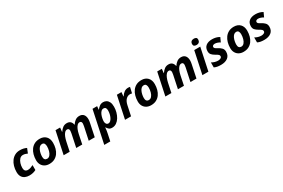

<svg xmlns="http://www.w3.org/2000/svg" viewBox="144 -2292 5999 4064"><g transform="rotate(-30 3143.5 -260.0)"><path d="M247.1 9.8Q190.4 9.8 144.3 -10.5Q98.1 -30.8 71 -75Q43.9 -119.1 43.9 -190.9Q43.9 -264.6 63 -330.6Q82 -396.5 119.1 -447.3Q156.2 -498 210 -527.1Q263.7 -556.2 333 -556.2Q381.8 -556.2 420.7 -546.9Q459.5 -537.6 493.2 -521L448.2 -409.2Q421.9 -420.4 396.5 -428.7Q371.1 -437 338.9 -437Q292.5 -437 259.8 -402.3Q227.1 -367.7 210 -314.2Q192.9 -260.7 192.9 -203.1Q192.9 -156.7 215.1 -132.8Q237.3 -108.9 276.9 -108.9Q314 -108.9 345.7 -120.4Q377.4 -131.8 411.1 -148.9V-28.8Q377 -10.7 337.4 -0.5Q297.9 9.8 247.1 9.8Z M735.8 9.8Q674.3 9.8 627.2 -15.6Q580.1 -41 553.5 -88.1Q526.9 -135.3 526.9 -200.2Q526.9 -272.5 544.9 -336.9Q563 -401.4 599.1 -450.7Q635.3 -500 689.7 -528.1Q744.1 -556.2 816.9 -556.2Q912.1 -556.2 968 -499Q1023.9 -441.9 1023.9 -339.8Q1023.9 -270.5 1006.8 -207.5Q989.7 -144.5 954.3 -95.7Q918.9 -46.9 864.5 -18.6Q810.1 9.8 735.8 9.8ZM748 -109.9Q788.6 -109.9 817.1 -142.8Q845.7 -175.8 860.8 -228.5Q876 -281.2 876 -339.8Q876 -381.3 860.6 -408.7Q845.2 -436 806.2 -436Q772.5 -436 747.8 -413.6Q723.1 -391.1 707 -355.2Q690.9 -319.3 682.9 -278.3Q674.8 -237.3 674.8 -200.2Q674.8 -109.9 748 -109.9Z M1085.9 0 1201.7 -545.9H1314L1303.7 -444.8H1308.1Q1339.8 -493.7 1381.3 -524.9Q1422.9 -556.2 1480 -556.2Q1536.1 -556.2 1567.1 -526.6Q1598.1 -497.1 1607.9 -444.8H1611.8Q1642.6 -493.7 1685.8 -524.9Q1729 -556.2 1785.6 -556.2Q1854 -556.2 1887.9 -513.7Q1921.9 -471.2 1921.9 -398.9Q1921.9 -361.8 1910.6 -311L1845.7 0H1698.7L1766.1 -318.8Q1773.9 -354 1773.9 -377Q1773.9 -437 1726.1 -437Q1692.4 -437 1665.3 -408.9Q1638.2 -380.9 1618.7 -333.3Q1599.1 -285.6 1586.9 -227.1L1540 0H1393.1L1460 -318.8Q1467.8 -354 1467.8 -377Q1467.8 -437 1419.9 -437Q1386.7 -437 1359.9 -408.4Q1333 -379.9 1313.2 -332Q1293.5 -284.2 1280.8 -226.1L1232.9 0Z M1939.5 240.2 2106.4 -545.9H2218.8L2210.4 -462.9H2214.8Q2240.2 -498 2278.3 -527.1Q2316.4 -556.2 2369.6 -556.2Q2409.2 -556.2 2444.3 -536.6Q2479.5 -517.1 2501.5 -473.4Q2523.4 -429.7 2523.4 -356.9Q2523.4 -290.5 2505.6 -225.6Q2487.8 -160.6 2454.8 -107.4Q2421.9 -54.2 2375.2 -22.2Q2328.6 9.8 2270.5 9.8Q2220.2 9.8 2193.4 -13.2Q2166.5 -36.1 2146.5 -69.8H2142.6Q2139.6 -30.3 2134.8 3.2Q2129.9 36.6 2121.6 74.2L2086.4 240.2ZM2245.6 -108.9Q2272.9 -108.9 2296.1 -130.1Q2319.3 -151.4 2337.2 -186.8Q2355 -222.2 2364.7 -265.1Q2374.5 -308.1 2374.5 -351.1Q2374.5 -437 2310.5 -437Q2274.9 -437 2249.8 -411.1Q2224.6 -385.3 2208.7 -345.9Q2192.9 -306.6 2185.3 -265.9Q2177.7 -225.1 2177.7 -194.8Q2177.7 -156.2 2196 -132.6Q2214.4 -108.9 2245.6 -108.9Z M2585.9 0 2701.7 -545.9H2814L2803.7 -444.8H2809.1Q2842.3 -497.1 2884 -526.6Q2925.8 -556.2 2979 -556.2Q2990.7 -556.2 3004.2 -554.7Q3017.6 -553.2 3025.9 -550.8L2993.7 -409.2Q2985.8 -412.1 2972.9 -414.6Q2960 -417 2944.8 -417Q2890.1 -417 2846.7 -373.5Q2803.2 -330.1 2784.7 -244.1L2732.9 0Z M3221.7 9.8Q3160.2 9.8 3113 -15.6Q3065.9 -41 3039.3 -88.1Q3012.7 -135.3 3012.7 -200.2Q3012.7 -272.5 3030.8 -336.9Q3048.8 -401.4 3085 -450.7Q3121.1 -500 3175.5 -528.1Q3230 -556.2 3302.7 -556.2Q3397.9 -556.2 3453.9 -499Q3509.8 -441.9 3509.8 -339.8Q3509.8 -270.5 3492.7 -207.5Q3475.6 -144.5 3440.2 -95.7Q3404.8 -46.9 3350.3 -18.6Q3295.9 9.8 3221.7 9.8ZM3233.9 -109.9Q3274.4 -109.9 3303 -142.8Q3331.5 -175.8 3346.7 -228.5Q3361.8 -281.2 3361.8 -339.8Q3361.8 -381.3 3346.4 -408.7Q3331.1 -436 3292 -436Q3258.3 -436 3233.6 -413.6Q3209 -391.1 3192.9 -355.2Q3176.8 -319.3 3168.7 -278.3Q3160.6 -237.3 3160.6 -200.2Q3160.6 -109.9 3233.9 -109.9Z M3571.8 0 3687.5 -545.9H3799.8L3789.6 -444.8H3793.9Q3825.7 -493.7 3867.2 -524.9Q3908.7 -556.2 3965.8 -556.2Q4022 -556.2 4053 -526.6Q4084 -497.1 4093.8 -444.8H4097.7Q4128.4 -493.7 4171.6 -524.9Q4214.8 -556.2 4271.5 -556.2Q4339.8 -556.2 4373.8 -513.7Q4407.7 -471.2 4407.7 -398.9Q4407.7 -361.8 4396.5 -311L4331.5 0H4184.6L4252 -318.8Q4259.8 -354 4259.8 -377Q4259.8 -437 4211.9 -437Q4178.2 -437 4151.1 -408.9Q4124 -380.9 4104.5 -333.3Q4085 -285.6 4072.8 -227.1L4025.9 0H3878.9L3945.8 -318.8Q3953.6 -354 3953.6 -377Q3953.6 -437 3905.8 -437Q3872.6 -437 3845.7 -408.4Q3818.8 -379.9 3799.1 -332Q3779.3 -284.2 3766.6 -226.1L3718.8 0Z M4689.5 -613.8Q4658.2 -613.8 4637 -627.4Q4615.7 -641.1 4615.7 -673.8Q4615.7 -715.8 4639.2 -737.8Q4662.6 -759.8 4704.6 -759.8Q4733.9 -759.8 4755.6 -747.1Q4777.3 -734.4 4777.3 -701.2Q4777.3 -662.1 4755.9 -637.9Q4734.4 -613.8 4689.5 -613.8ZM4476.6 0 4592.3 -545.9H4739.3L4623.5 0Z M4930.2 9.8Q4877.9 9.8 4839.1 2.4Q4800.3 -4.9 4766.6 -22V-143.1Q4803.2 -122.1 4842 -110.6Q4880.9 -99.1 4922.4 -99.1Q4957 -99.1 4984.1 -113.8Q5011.2 -128.4 5011.2 -158.2Q5011.2 -178.2 4995.6 -193.8Q4980 -209.5 4929.2 -237.8Q4878.4 -266.6 4850.8 -298.3Q4823.2 -330.1 4823.2 -381.8Q4823.2 -466.8 4878.7 -511.5Q4934.1 -556.2 5031.2 -556.2Q5078.6 -556.2 5122.6 -545.4Q5166.5 -534.7 5208.5 -509.8L5160.2 -404.8Q5131.3 -422.4 5098.9 -434.1Q5066.4 -445.8 5034.2 -445.8Q5010.3 -445.8 4991.2 -434.6Q4972.2 -423.3 4972.2 -399.9Q4972.2 -380.4 4988.3 -366Q5004.4 -351.6 5046.4 -330.1Q5095.7 -304.7 5127.9 -270Q5160.2 -235.4 5160.2 -180.2Q5160.2 -86.4 5097.7 -38.3Q5035.2 9.8 4930.2 9.8Z M5481.4 9.8Q5419.9 9.8 5372.8 -15.6Q5325.7 -41 5299.1 -88.1Q5272.5 -135.3 5272.5 -200.2Q5272.5 -272.5 5290.5 -336.9Q5308.6 -401.4 5344.7 -450.7Q5380.9 -500 5435.3 -528.1Q5489.7 -556.2 5562.5 -556.2Q5657.7 -556.2 5713.6 -499Q5769.5 -441.9 5769.5 -339.8Q5769.5 -270.5 5752.4 -207.5Q5735.4 -144.5 5700 -95.7Q5664.6 -46.9 5610.1 -18.6Q5555.7 9.8 5481.4 9.8ZM5493.7 -109.9Q5534.2 -109.9 5562.7 -142.8Q5591.3 -175.8 5606.4 -228.5Q5621.6 -281.2 5621.6 -339.8Q5621.6 -381.3 5606.2 -408.7Q5590.8 -436 5551.8 -436Q5518.1 -436 5493.4 -413.6Q5468.8 -391.1 5452.6 -355.2Q5436.5 -319.3 5428.5 -278.3Q5420.4 -237.3 5420.4 -200.2Q5420.4 -109.9 5493.7 -109.9Z M5988.3 9.8Q5936 9.8 5897.2 2.4Q5858.4 -4.9 5824.7 -22V-143.1Q5861.3 -122.1 5900.1 -110.6Q5939 -99.1 5980.5 -99.1Q6015.1 -99.1 6042.2 -113.8Q6069.3 -128.4 6069.3 -158.2Q6069.3 -178.2 6053.7 -193.8Q6038.1 -209.5 5987.3 -237.8Q5936.5 -266.6 5908.9 -298.3Q5881.3 -330.1 5881.3 -381.8Q5881.3 -466.8 5936.8 -511.5Q5992.2 -556.2 6089.4 -556.2Q6136.7 -556.2 6180.7 -545.4Q6224.6 -534.7 6266.6 -509.8L6218.3 -404.8Q6189.5 -422.4 6157 -434.1Q6124.5 -445.8 6092.3 -445.8Q6068.4 -445.8 6049.3 -434.6Q6030.3 -423.3 6030.3 -399.9Q6030.3 -380.4 6046.4 -366Q6062.5 -351.6 6104.5 -330.1Q6153.8 -304.7 6186 -270Q6218.3 -235.4 6218.3 -180.2Q6218.3 -86.4 6155.8 -38.3Q6093.3 9.8 5988.3 9.8Z"/></g></svg>

Font: Open Sans
Style: Bold Italic
Weight: 700
Italic angle: -12°
Designer: Monotype Design Team
Foundry: Monotype Imaging Inc.
Version: Version 3.003; ttfautohint (v1.8.4)